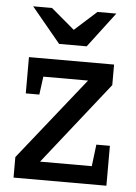

<svg xmlns="http://www.w3.org/2000/svg" viewBox="-52 -750 561 791"><g transform="rotate(5 229.0 -355.0)"><path d="M54 -500H406V-415L137 -75H351L362 -165H418V0H34V-85L305 -425H120L110 -350H54ZM287 -565H173L53 -710H131L228 -628L319 -710H397Z"/></g></svg>

Font: Hermeneus One
Style: Regular
Weight: 400
Designer: Rodrigo Fuenzalida, Pablo Impallari
Foundry: Pablo Impallari, Rodrigo Fuenzalida
Version: Version 1.002; ttfautohint (v0.93) -l 8 -r 50 -G 200 -x 14 -